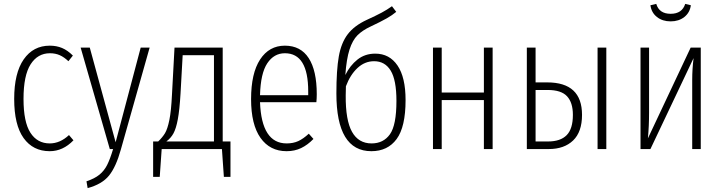

<svg xmlns="http://www.w3.org/2000/svg" viewBox="-20 -767 3714 988"><path d="M355 -481 332 -452Q310 -473 287.5 -483Q265 -493 237 -493Q174 -493 137.5 -436Q101 -379 101 -258Q101 -139 136.5 -84Q172 -29 236 -29Q289 -29 335 -72L358 -45Q304 11 236 11Q150 11 101.5 -56.5Q53 -124 53 -258Q53 -391 102 -461.5Q151 -532 236 -532Q271 -532 299.5 -520Q328 -508 355 -481Z M602 2Q577 92 541 136.5Q505 181 431 201L425 166Q467 152 491.5 132Q516 112 531 82.5Q546 53 562 0H545L395 -522H442L575 -35L704 -522H750Z M1166 -39V143H1132L1122 0H812L802 143H768V-39H794Q816 -60 829 -81.5Q842 -103 851.5 -149.5Q861 -196 865 -281L878 -522H1126V-39ZM1081 -483H920L909 -286Q904 -201 895 -153Q886 -105 872.5 -80.5Q859 -56 836 -39H1081Z M1608 -241H1318Q1326 -29 1455 -29Q1489 -29 1515 -41Q1541 -53 1569 -79L1593 -52Q1563 -21 1529.5 -5Q1496 11 1455 11Q1369 11 1320.5 -57.5Q1272 -126 1272 -257Q1272 -390 1318.5 -461Q1365 -532 1446 -532Q1527 -532 1568.5 -468Q1610 -404 1610 -282Q1610 -261 1608 -241ZM1566 -297Q1566 -493 1446 -493Q1390 -493 1355.5 -441.5Q1321 -390 1318 -277H1566Z M2067 -252Q2067 -114 2021 -51.5Q1975 11 1891 11Q1711 11 1711 -286Q1711 -407 1723.5 -477Q1736 -547 1769.5 -591Q1803 -635 1868 -665Q1916 -687 1944 -702Q1972 -717 1997 -735L2019 -706Q1999 -689 1969 -672Q1939 -655 1888 -631Q1845 -611 1819.5 -585.5Q1794 -560 1778.5 -512Q1763 -464 1757 -381Q1781 -430 1819.5 -460.5Q1858 -491 1911 -491Q1984 -491 2025.5 -430Q2067 -369 2067 -252ZM2020 -248Q2020 -355 1990.5 -403.5Q1961 -452 1905 -452Q1857 -452 1819.5 -417Q1782 -382 1760 -323L1759 -276Q1758 -148 1791.5 -88.5Q1825 -29 1892 -29Q1953 -29 1986.5 -76Q2020 -123 2020 -248Z M2470 0V-252H2253V0H2208V-522H2253V-291H2470V-522H2515V0Z M2975 -176Q2975 -88 2929 -44Q2883 0 2804 0H2691V-522H2736V-343H2796Q2975 -343 2975 -176ZM3055 -522H3100V0H3055ZM2928 -176Q2928 -239 2898 -271.5Q2868 -304 2798 -304H2736V-39H2800Q2864 -39 2896 -71.5Q2928 -104 2928 -176Z M3586 0H3542V-356Q3542 -412 3549 -468L3327 0H3276V-522H3320V-188Q3320 -118 3314 -55L3534 -522H3586ZM3327 -740 3357 -747Q3372 -696 3431 -696Q3490 -696 3506 -747L3535 -740Q3530 -702 3501.5 -679.5Q3473 -657 3431 -657Q3389 -657 3360.5 -679.5Q3332 -702 3327 -740Z"/></svg>

Font: Fira Sans Extra Condensed ExtraLight
Style: Regular
Weight: 275
Width: 1
Designer: Carrois Corporate & Edenspiekermann AG
Foundry: Carrois Corporate GbR & Edenspiekermann AG
Version: Version 4.203